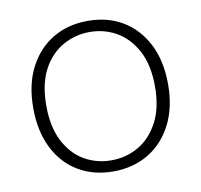

<svg xmlns="http://www.w3.org/2000/svg" viewBox="-66 -599 712 680"><g transform="rotate(-10 290.5 -258.5)"><path d="M289 12Q218 12 163.5 -20.5Q109 -53 78.5 -114Q48 -175 48 -258Q48 -343 79.5 -403.5Q111 -464 165.5 -496.5Q220 -529 291 -529Q363 -529 417 -496.5Q471 -464 502 -403.5Q533 -343 533 -258Q533 -175 501.5 -114Q470 -53 415 -20.5Q360 12 289 12ZM289 -28Q342 -28 386.5 -53.5Q431 -79 458.5 -130.5Q486 -182 486 -259Q486 -336 459 -387Q432 -438 388 -463.5Q344 -489 291 -489Q239 -489 194 -463.5Q149 -438 122 -387Q95 -336 95 -258Q95 -182 121.5 -130.5Q148 -79 192 -53.5Q236 -28 289 -28Z"/></g></svg>

Font: DM Sans 11pt ExtraLight
Style: Regular
Weight: 250
Version: Version 4.004;gftools[0.9.30]